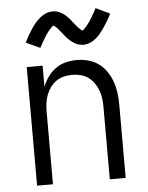

<svg xmlns="http://www.w3.org/2000/svg" viewBox="-54 -811 658 855"><g transform="rotate(-5 275.0 -383.5)"><path d="M77 0V-530H148V-436Q157 -459 172 -480Q187 -501 207.5 -515.5Q228 -530 252.5 -536Q277 -542 302 -542Q328 -542 353.5 -535Q379 -528 400 -512.5Q421 -497 435.5 -475Q450 -453 458.5 -428Q467 -403 470 -377Q473 -351 473 -325V0H402V-325Q402 -344 399.5 -362.5Q397 -381 390.5 -398.5Q384 -416 373 -431.5Q362 -447 346.5 -458Q331 -469 312.5 -473.5Q294 -478 275 -478Q256 -478 237.5 -473.5Q219 -469 203.5 -458Q188 -447 177 -431.5Q166 -416 159.5 -398.5Q153 -381 150.5 -362.5Q148 -344 148 -325V0ZM337 -607Q332 -607 327 -608Q322 -609 317 -610Q312 -611 307.5 -613Q303 -615 298.5 -618Q294 -621 290 -623.5Q286 -626 282 -629.5Q278 -633 274 -636.5Q270 -640 266.5 -644Q263 -648 260 -651.5Q257 -655 254 -659Q251 -663 247.5 -667Q244 -671 240.5 -675.5Q237 -680 233.5 -684Q230 -688 227 -691.5Q224 -695 219 -699Q214 -703 213 -703Q208 -703 205.5 -700Q203 -697 198.5 -692.5Q194 -688 192 -685.5Q190 -683 188 -680.5Q186 -678 183.5 -674.5Q181 -671 178.5 -667.5Q176 -664 173.5 -660Q171 -656 168.5 -651.5Q166 -647 163 -642.5Q160 -638 157 -632.5Q154 -627 151 -621.5Q148 -616 145 -610L82 -639Q91 -657 100 -672.5Q109 -688 117.5 -700.5Q126 -713 134.5 -723Q143 -733 155 -743.5Q167 -754 182 -760.5Q197 -767 213 -767Q218 -767 223 -766.5Q228 -766 233 -764.5Q238 -763 242.5 -761Q247 -759 251.5 -756.5Q256 -754 260 -751.5Q264 -749 268 -745.5Q272 -742 276 -738Q280 -734 283.5 -730.5Q287 -727 290 -723Q293 -719 296 -715Q299 -711 302.5 -707Q306 -703 309.5 -698.5Q313 -694 316.5 -690Q320 -686 323 -683Q326 -680 331 -675.5Q336 -671 337 -671Q342 -671 344.5 -674.5Q347 -678 351.5 -682Q356 -686 358 -688.5Q360 -691 362 -694Q364 -697 366.5 -700Q369 -703 371.5 -706.5Q374 -710 376.5 -714Q379 -718 381.5 -722.5Q384 -727 387 -732Q390 -737 393 -742Q396 -747 399 -752.5Q402 -758 405 -765L468 -735Q459 -717 450 -702Q441 -687 432.5 -674.5Q424 -662 415.5 -651.5Q407 -641 395 -630.5Q383 -620 368 -613.5Q353 -607 337 -607Z"/></g></svg>

Font: Lode Term
Style: Regular
Weight: 400
Monospace: yes
Designer: Belleve Invis
Foundry: Belleve Invis
Version: Version 29.2.0